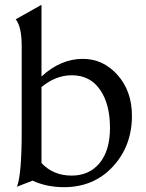

<svg xmlns="http://www.w3.org/2000/svg" viewBox="-20 -764 607 796"><path d="M50 10 51 8Q70 -42 70 -222V-571Q70 -654 45 -684L152 -744V-447Q232 -520 323 -520Q408 -520 467.5 -453Q527 -386 527 -284Q527 -159 448 -73.5Q369 12 245 12Q174 12 115 -15L53 9ZM152 -88Q201 -36 277 -36Q350 -36 393 -88Q436 -140 436 -234Q436 -333 394.5 -392.5Q353 -452 278 -452Q211 -452 152 -403Z"/></svg>

Font: Coconat
Style: Regular
Weight: 400
Designer: Sara Lavazza
Foundry: Collletttivo
Version: Version 1.000;Glyphs 3.2 (3217)